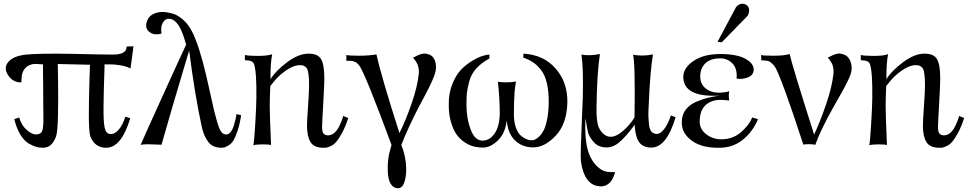

<svg xmlns="http://www.w3.org/2000/svg" viewBox="-20 -770 5142 1020"><path d="M689 -525Q688 -517 686.5 -504.5Q685 -492 681.5 -466Q678 -440 675.5 -422.5Q673 -405 673 -406Q652 -418 617.5 -423.5Q583 -429 559 -428H535Q536 -427 534.5 -387.5Q533 -348 531.5 -291Q530 -234 530 -204Q529 -128 535.5 -94Q542 -60 565 -58Q589 -56 610.5 -81Q632 -106 646 -150L672 -142Q625 15 544 15Q485 15 461 -43Q452 -65 452 -156Q452 -247 455 -334.5Q458 -422 458 -426L287 -430Q287 -427 288.5 -338Q290 -249 288 -157Q286 -65 277 -43Q264 -11 247.5 2Q231 15 207 15Q191 15 175 11Q159 7 134.5 -6.5Q110 -20 89 -53.5Q68 -87 56 -137L82 -146Q94 -103 125 -77Q156 -51 182 -57Q193 -59 199.5 -66.5Q206 -74 208 -90Q210 -106 210.5 -119Q211 -132 210.5 -158.5Q210 -185 210 -200Q210 -230 209.5 -291.5Q209 -353 208.5 -385Q208 -417 209 -428Q206 -428 192.5 -429Q179 -430 167.5 -430.5Q156 -431 140.5 -425.5Q125 -420 114 -408Q106 -399 101.5 -388Q97 -377 96 -369.5Q95 -362 94.5 -349.5Q94 -337 93 -332Q49 -332 24 -369Q-4 -410 26 -443Q53 -473 119 -480Q188 -487 359 -484Q527 -480 581 -480Q653 -480 653 -523Q689 -523 689 -525Z M1261 -158Q1254 -110 1242 -75Q1230 -40 1220 -23.5Q1210 -7 1194 2.5Q1178 12 1173 13Q1168 14 1157 15Q1112 15 1088.5 -13.5Q1065 -42 1053 -91Q1014 -270 985 -501Q985 -502 959 -415Q933 -328 896.5 -204Q860 -80 838 -1L817 -2Q796 -3 768.5 -3.5Q741 -4 727 0Q737 -25 842 -256Q947 -487 969 -533L965 -546Q962 -558 955.5 -576.5Q949 -595 940.5 -614Q932 -633 918.5 -648.5Q905 -664 891 -668Q867 -675 853.5 -660.5Q840 -646 837.5 -627.5Q835 -609 838 -592Q837 -592 830.5 -590Q824 -588 819 -588Q814 -588 806.5 -588Q799 -588 791.5 -590.5Q784 -593 777 -598Q751 -615 758 -647.5Q765 -680 792 -694Q833 -717 899 -697Q920 -692 950 -667.5Q980 -643 1002 -599Q1038 -527 1075 -371Q1085 -330 1097.5 -271.5Q1110 -213 1117 -184Q1124 -155 1133.5 -122.5Q1143 -90 1152 -75Q1161 -60 1173 -57Q1189 -52 1201.5 -64.5Q1214 -77 1221 -99.5Q1228 -122 1231.5 -137Q1235 -152 1236 -164Z M1830 -143Q1815 -96 1797 -63.5Q1779 -31 1766 -16Q1753 -1 1736 6.5Q1719 14 1714 14.5Q1709 15 1698 15Q1648 15 1629.5 -15.5Q1611 -46 1611 -101Q1611 -131 1616.5 -206Q1622 -281 1622 -316Q1622 -385 1611.5 -404.5Q1601 -424 1575 -424Q1540 -424 1500 -396Q1460 -368 1438 -340L1416 -313Q1413 -256 1413 -206Q1413 -152 1420 0Q1409 -3 1375 -3Q1339 -3 1326 2Q1330 -15 1335.5 -103.5Q1341 -192 1342 -246Q1344 -390 1329 -431Q1321 -450 1281 -450V-478Q1299 -473 1350 -473Q1402 -473 1426 -482Q1417 -436 1417 -366V-350Q1445 -394 1505.5 -439.5Q1566 -485 1620 -485Q1669 -485 1686 -455.5Q1703 -426 1703 -354Q1703 -319 1697 -215.5Q1691 -112 1691 -96Q1691 -72 1698 -61.5Q1705 -51 1723 -51Q1741 -51 1756 -64Q1771 -77 1780.5 -96Q1790 -115 1795.5 -129.5Q1801 -144 1803 -154Z M2296 -419Q2297 -404 2293 -387Q2289 -370 2278 -345.5Q2267 -321 2259 -304.5Q2251 -288 2232.5 -253.5Q2214 -219 2205 -202Q2147 -90 2112 0Q2137 60 2138 127Q2138 170 2127.5 200Q2117 230 2094 230Q2070 230 2055.5 206.5Q2041 183 2040 136Q2039 110 2041.5 86Q2044 62 2046.5 50.5Q2049 39 2054.5 20Q2060 1 2060 0Q1926 -362 1893 -415Q1889 -422 1884 -427Q1879 -432 1875.5 -435.5Q1872 -439 1866 -441Q1860 -443 1857 -444.5Q1854 -446 1847 -446.5Q1840 -447 1838.5 -447Q1837 -447 1829 -447Q1821 -447 1820 -447V-478Q1833 -474 1886.5 -474Q1940 -474 1980 -481Q2004 -369 2102 -63Q2134 -127 2166 -218Q2198 -309 2205 -380Q2206 -391 2204.5 -402Q2203 -413 2200.5 -421Q2198 -429 2194 -436Q2190 -443 2186.5 -448Q2183 -453 2180 -456.5Q2177 -460 2175 -462L2173 -463Q2174 -463 2181 -467Q2188 -471 2201.5 -477Q2215 -483 2228 -485Q2234 -486 2242 -485Q2250 -484 2263 -479Q2276 -474 2285.5 -458.5Q2295 -443 2296 -419Z M2994 -223Q2991 -112 2932.5 -49.5Q2874 13 2813 13Q2755 13 2716.5 -23.5Q2678 -60 2672 -131Q2665 -63 2625.5 -24.5Q2586 14 2546 14Q2522 14 2498.5 8.5Q2475 3 2450 -13Q2425 -29 2407 -53.5Q2389 -78 2376.5 -119Q2364 -160 2364 -213Q2363 -274 2383 -323.5Q2403 -373 2430.5 -401Q2458 -429 2490.5 -448Q2523 -467 2545.5 -473.5Q2568 -480 2580 -480V-459Q2537 -436 2510 -406Q2483 -376 2473 -338Q2463 -300 2460.5 -276.5Q2458 -253 2458 -214Q2458 -141 2481 -80.5Q2504 -20 2548 -23Q2577 -25 2597.5 -48Q2618 -71 2626 -100.5Q2634 -130 2635 -162Q2635 -248 2625 -336Q2636 -333 2665 -332.5Q2694 -332 2721 -337L2720 -330Q2719 -323 2717 -310Q2715 -297 2713.5 -278Q2712 -259 2711 -228Q2710 -197 2710 -162Q2710 -120 2721.5 -90Q2733 -60 2750 -47Q2767 -34 2781 -29Q2795 -24 2806 -25Q2814 -25 2823 -29Q2832 -33 2845 -45.5Q2858 -58 2868.5 -78Q2879 -98 2886.5 -135.5Q2894 -173 2895 -221Q2896 -282 2885.5 -327Q2875 -372 2854 -398.5Q2833 -425 2811 -439.5Q2789 -454 2760 -464L2761 -485Q2869 -479 2933 -404.5Q2997 -330 2994 -223Z M3569 -147Q3521 14 3440 14Q3378 14 3362 -43Q3357 -60 3354.5 -76.5Q3352 -93 3352 -100V-108Q3306 -44 3268 -12.5Q3230 19 3185 12Q3151 7 3129.5 -20.5Q3108 -48 3103.5 -67.5Q3099 -87 3092 -131Q3091 -138 3090 -141Q3085 -23 3106.5 39.5Q3128 102 3177 133Q3201 147 3247 144Q3247 147 3245.5 152Q3244 157 3238.5 170.5Q3233 184 3225.5 194Q3218 204 3204 212Q3190 220 3173 220Q3085 220 3066 86Q3064 67 3066 7.5Q3068 -52 3071.5 -140Q3075 -228 3076 -249Q3080 -406 3069 -480Q3113 -472 3167 -483Q3151 -377 3149 -197Q3148 -124 3160.5 -94.5Q3173 -65 3198 -50Q3237 -29 3289 -74Q3308 -90 3323.5 -108.5Q3339 -127 3345.5 -138Q3352 -149 3351 -149Q3355 -437 3343 -479Q3396 -470 3449 -481Q3433 -387 3426 -205Q3424 -170 3424.5 -152.5Q3425 -135 3427.5 -110.5Q3430 -86 3438.5 -74Q3447 -62 3462 -59Q3485 -55 3507 -82.5Q3529 -110 3544 -157Z M3951 -739Q3961 -729 3959.5 -710.5Q3958 -692 3947 -681L3814 -545L3792 -548L3889 -730Q3897 -744 3915.5 -749Q3934 -754 3951 -739ZM4007 -137Q3979 -70 3926 -27.5Q3873 15 3802 15Q3692 17 3637 -38Q3601 -73 3602 -121Q3602 -160 3623 -187.5Q3644 -215 3680.5 -230Q3717 -245 3742.5 -251Q3768 -257 3803 -262Q3614 -252 3610 -358Q3608 -407 3662.5 -445Q3717 -483 3806 -483Q3895 -483 3940.5 -457.5Q3986 -432 3984 -398Q3982 -369 3951 -358Q3920 -347 3893 -353V-352L3892 -353H3893Q3898 -406 3870.5 -433.5Q3843 -461 3804 -460Q3752 -459 3726 -432.5Q3700 -406 3700 -364Q3700 -326 3725.5 -303Q3751 -280 3789 -278Q3820 -276 3855 -285Q3849 -271 3854 -236Q3804 -242 3779 -237Q3697 -218 3697 -124Q3697 -83 3733.5 -55.5Q3770 -28 3820 -30Q3879 -33 3920.5 -71Q3962 -109 3976 -146Z M4504 -419Q4506 -404 4502 -386.5Q4498 -369 4486.5 -345.5Q4475 -322 4465.5 -304Q4456 -286 4437 -253Q4418 -220 4408 -202Q4338 -77 4311 0Q4304 -4 4280.5 -4Q4257 -4 4248 -2V-1Q4130 -362 4097 -415Q4090 -425 4082 -432Q4074 -439 4069 -442.5Q4064 -446 4053.5 -447.5Q4043 -449 4040 -449Q4037 -449 4025 -449L4023 -478Q4030 -474 4089 -474Q4148 -474 4175 -483Q4187 -426 4305 -55Q4336 -121 4368.5 -215.5Q4401 -310 4408 -381Q4409 -396 4406.5 -410Q4404 -424 4399 -433.5Q4394 -443 4389 -450Q4384 -457 4381 -460L4377 -463L4384 -467Q4391 -471 4404.5 -477Q4418 -483 4431 -485Q4437 -486 4445 -485Q4453 -484 4466.5 -479Q4480 -474 4490.5 -458.5Q4501 -443 4504 -419Z M5102 -143Q5087 -96 5069 -63.5Q5051 -31 5038 -16Q5025 -1 5008 6.5Q4991 14 4986 14.5Q4981 15 4970 15Q4920 15 4901.5 -15.5Q4883 -46 4883 -101Q4883 -131 4888.5 -206Q4894 -281 4894 -316Q4894 -385 4883.5 -404.5Q4873 -424 4847 -424Q4812 -424 4772 -396Q4732 -368 4710 -340L4688 -313Q4685 -256 4685 -206Q4685 -152 4692 0Q4681 -3 4647 -3Q4611 -3 4598 2Q4602 -15 4607.5 -103.5Q4613 -192 4614 -246Q4616 -390 4601 -431Q4593 -450 4553 -450V-478Q4571 -473 4622 -473Q4674 -473 4698 -482Q4689 -436 4689 -366V-350Q4717 -394 4777.5 -439.5Q4838 -485 4892 -485Q4941 -485 4958 -455.5Q4975 -426 4975 -354Q4975 -319 4969 -215.5Q4963 -112 4963 -96Q4963 -72 4970 -61.5Q4977 -51 4995 -51Q5013 -51 5028 -64Q5043 -77 5052.5 -96Q5062 -115 5067.5 -129.5Q5073 -144 5075 -154Z"/></svg>

Font: GFS Artemisia
Style: Regular
Weight: 400
Designer: Takis Katsoulidis and George D. Matthiopoulos
Foundry: Takis Katsoulidis and George D. Matthiopoulos
Version: Version 1.0